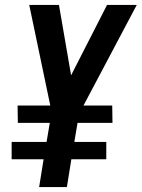

<svg xmlns="http://www.w3.org/2000/svg" viewBox="-20 -755 572 775"><path d="M138 0 156 -112H27V-182H168L181 -259H52L51 -329H183L98 -735H218L267 -451L412 -735H532L317 -329H433L434 -259H293L280 -182H409V-112H268L250 0Z"/></svg>

Font: Iosevka Custom
Style: Bold Italic
Weight: 700
Italic angle: -9°
Designer: Belleve Invis
Foundry: Belleve Invis
Version: Version 30.3.1; ttfautohint (v1.8.3)